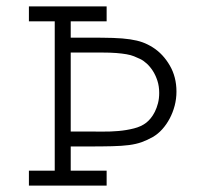

<svg xmlns="http://www.w3.org/2000/svg" viewBox="-20 -583 640 603"><path d="M314.9 0H70.8V-46.9H151.9V-516.1H70.8V-563H314.9V-516.1H202.1V-464.8H256.8Q303.2 -464.8 334.5 -463.9Q365.7 -462.9 388.4 -459.5Q411.1 -456.1 427.5 -450.2Q443.8 -444.3 460 -434.1Q492.2 -413.6 513.2 -377.4Q534.2 -341.3 534.2 -295.4Q534.2 -272.9 528.6 -251.2Q522.9 -229.5 512.9 -210.7Q502.9 -191.9 489.5 -177Q476.1 -162.1 460 -152.8Q441.9 -142.6 424.8 -136.5Q407.7 -130.4 385.3 -127.4Q362.8 -124.5 332.3 -123.8Q301.8 -123 256.8 -123H202.1V-46.9H314.9ZM202.1 -169.9H258.8Q277.3 -169.9 302.2 -169.7Q327.1 -169.4 352.3 -171.6Q377.4 -173.8 400.6 -179.7Q423.8 -185.5 439.5 -197.8Q446.3 -203.1 453.4 -211.7Q460.4 -220.2 466.3 -231.9Q472.2 -243.7 476.1 -258.5Q480 -273.4 480 -291Q480 -312 474.4 -329.3Q468.8 -346.7 460 -360.4Q451.2 -374 440.7 -383.5Q430.2 -393.1 419.9 -397.9Q410.6 -402.3 400.9 -406.2Q391.1 -410.2 377.4 -412.6Q363.8 -415 345.2 -416.5Q326.7 -418 299.8 -418H202.1Z"/></svg>

Font: Ethiopic Sadiss
Style: Regular
Weight: 400
Designer: abass alamnehe
Foundry: Senamirmir Project
Version: Version 5.100